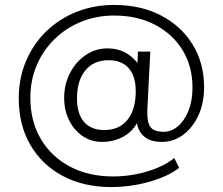

<svg xmlns="http://www.w3.org/2000/svg" viewBox="-20 -641 903 778"><path d="M431 117Q319 117 234.5 72Q150 27 103 -53.8Q56 -134.5 56 -242Q56 -323.5 85 -392.5Q114 -461.5 166.2 -512.8Q218.5 -564 289.2 -592.5Q360 -621 443 -621Q550 -621 632 -578.5Q714 -536 760.5 -460.8Q807 -385.5 807 -287Q807 -223 783.8 -173Q760.5 -123 721.8 -94.5Q683 -66 636 -66Q591 -66 565.8 -86.5Q540.5 -107 535 -142Q515 -106 477.2 -86Q439.5 -66 393 -66Q349.5 -66 315 -89.5Q280.5 -113 260.2 -153.2Q240 -193.5 240 -244Q240 -299.5 263.8 -345.2Q287.5 -391 327.5 -418Q367.5 -445 416 -445Q490 -445 537 -386L539 -432H589L577 -197Q575 -149 588.5 -128Q602 -107 643 -107Q675 -107 701.5 -129.8Q728 -152.5 744 -192.8Q760 -233 760 -286Q760 -372 719.8 -437.8Q679.5 -503.5 608 -540.8Q536.5 -578 443 -578Q370.5 -578 308.8 -552.8Q247 -527.5 200.8 -482.2Q154.5 -437 128.8 -376.5Q103 -316 103 -245Q103 -150 145.2 -78.2Q187.5 -6.5 263 33.8Q338.5 74 439 74Q486 74 533.2 64.5Q580.5 55 620.5 38Q660.5 21 686 -1L706 39Q676 62.5 631.8 80Q587.5 97.5 535.5 107.2Q483.5 117 431 117ZM403 -114Q463 -114 496.5 -155.5Q530 -197 530 -271Q530 -332 501.8 -364.5Q473.5 -397 420 -397Q360 -397 326 -356Q292 -315 292 -242Q292 -180 320.5 -147Q349 -114 403 -114Z"/></svg>

Font: Geologica Thin
Style: Regular
Weight: 100
Designer: Sindre Bremnes, Frode Helland
Foundry: Monokrom Skriftforlag AS
Version: Version 1.010; ttfautohint (v1.8.4.7-5d5b);gftools[0.9.28]